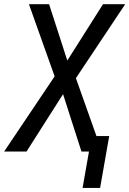

<svg xmlns="http://www.w3.org/2000/svg" viewBox="-36 -731 624 926"><path d="M330.1 -354 567.9 -710.9H460.9L288.6 -439L200.7 -710.9H103.5L227.5 -362.8L-16.1 0H91.8L268.1 -276.9L356.9 0H393.1L362.3 175.3H446.8L490.7 -74.7H429.2Z"/></svg>

Font: Roboto Condensed
Style: Italic
Weight: 400
Designer: Google
Version: Version 1.000;PS 001.000;hotconv 1.0.88;makeotf.lib2.5.64775